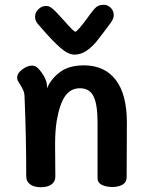

<svg xmlns="http://www.w3.org/2000/svg" viewBox="-20 -784 607 805"><path d="M512 -269 511 -40Q511 -20 494 -10Q477 0 451 0Q425 0 407 -9Q389 -18 389 -36V-270Q389 -347 372 -380.5Q355 -414 315 -414Q277 -414 254 -382.5Q231 -351 218 -279Q211 -235 211 -179L212 -44Q212 -22 195.5 -10.5Q179 1 151 1Q123 1 106.5 -11Q90 -23 90 -44Q90 -212 83 -376Q83 -392 78 -404Q73 -416 66.5 -426Q60 -436 58 -440Q52 -448 52 -459Q52 -477 73.5 -493Q95 -509 114 -509Q124 -509 133 -503Q142 -497 153 -482Q177 -450 177 -422V-414Q195 -455 232.5 -482.5Q270 -510 332 -510Q418 -510 465 -449.5Q512 -389 512 -269ZM457 -720Q457 -706 444 -688Q404 -634 385 -610.5Q366 -587 342.5 -571Q319 -555 292 -555Q265 -555 230.5 -586Q196 -617 155 -665Q148 -672 140 -682Q127 -696 127 -714Q127 -732 141 -745.5Q155 -759 173 -759Q184 -759 193 -753Q202 -747 215 -734Q223 -726 231 -716.5Q239 -707 249 -697Q289 -651 296 -651Q300 -651 313.5 -666.5Q327 -682 343 -704Q353 -719 375 -746Q390 -764 415 -764Q432 -764 444.5 -751Q457 -738 457 -720Z"/></svg>

Font: Mali SemiBold
Style: Regular
Weight: 600
Designer: Kitiyaporn Chalermlarp | Katatrad Aksorn Co.,Ltd.
Foundry: Cadson Demak Co.,Ltd.
Version: Version 1.000; ttfautohint (v1.6)